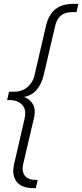

<svg xmlns="http://www.w3.org/2000/svg" viewBox="-20 -810 427 998"><path d="M156 168Q91 168 65.5 133.5Q40 99 54 40L107 -190Q119 -240 95.5 -265Q72 -290 27 -290H17L27 -333H47Q94 -333 122 -356.5Q150 -380 159 -417L219 -676Q233 -734 267.5 -762Q302 -790 363 -790H387L378 -747H357Q317 -747 295.5 -728Q274 -709 266 -672L207 -419Q196 -373 170.5 -343Q145 -313 104 -306Q135 -296 151 -268.5Q167 -241 156 -194L101 41Q92 80 108.5 102.5Q125 125 165 125H176L166 168Z"/></svg>

Font: Prodigy Sans Light
Style: Italic
Weight: 300
Italic angle: -13°
Designer: Wei Huang
Foundry: Wei Huang
Version: Version 1.003; ttfautohint (v1.8.3)